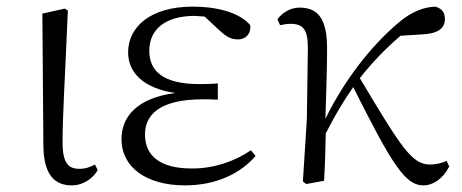

<svg xmlns="http://www.w3.org/2000/svg" viewBox="-20 -546 1396 580"><path d="M197 14C234 14 263 -10 275 -32L267 -49C253 -42 240 -36 220 -36C188 -36 169 -51 169 -116C169 -195 175 -282 185 -514L176 -520L108 -505L111 -110C111 -19 144 14 197 14Z M539 14C633 14 707 -22 752 -75L738 -92C686 -57 625 -37 560 -37C465 -37 418 -74 418 -140C418 -197 459 -246 593 -246C604 -246 613 -246 638 -245V-294C614 -292 599 -292 583 -292C471 -292 431 -332 431 -393C431 -456 478 -498 568 -498L598 -496L642 -455C666 -433 679 -427 700 -427C722 -427 739 -444 736 -470C702 -510 631 -526 563 -526C431 -526 367 -462 367 -388C367 -328 411 -280 509 -265C395 -250 347 -194 347 -126C347 -40 423 14 539 14Z M1259 14C1289 14 1319 -7 1337 -43L1329 -60C1317 -54 1298 -49 1279 -49C1225 -49 1194 -97 1067 -310C1108 -362 1148 -402 1190 -438L1253 -442C1300 -444 1324 -458 1324 -489C1324 -513 1310 -522 1294 -526C1262 -524 1226 -514 1181 -475C1101 -407 1020 -304 963 -187C965 -257 968 -330 968 -395C969 -489 941 -523 885 -523C855 -523 832 -506 818 -488L826 -470C836 -472 847 -474 858 -474C896 -474 910 -456 910 -402L907 -187L895 2L905 10L959 0C962 -48 963 -95 964 -143C996 -205 1015 -236 1047 -283C1166 -45 1205 14 1259 14Z"/></svg>

Font: Noto Serif SC Light
Style: Regular
Weight: 300
Designer: Ryoko NISHIZUKA 西塚涼子 (kana & ideographs); Frank Grießhammer (Latin, Greek & Cyrillic); Wenlong ZHANG 张文龙 (bopomofo); San
Foundry: Adobe
Version: Version 2.001;hotconv 1.1.0;makeotfexe 2.6.0